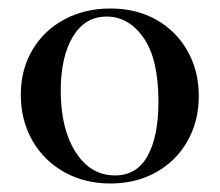

<svg xmlns="http://www.w3.org/2000/svg" viewBox="-20 -419 517 452"><path d="M29 -196Q29 -255 56 -301Q83 -347 131 -373Q179 -399 240 -399Q301 -399 348 -372.5Q395 -346 421.5 -299Q448 -252 448 -193Q448 -134 421.5 -87Q395 -40 347.5 -13.5Q300 13 240 13Q179 13 131 -14Q83 -41 56 -88.5Q29 -136 29 -196ZM353 -180Q353 -280 318 -330Q283 -380 231 -380Q180 -380 151.5 -332.5Q123 -285 123 -205Q123 -116 158 -61Q193 -6 251 -6Q302 -6 327.5 -52Q353 -98 353 -180Z"/></svg>

Font: Cormorant Garamond SemiBold
Style: Regular
Weight: 600
Designer: Christian Thalmann (Catharsis Fonts)
Version: Version 3.000